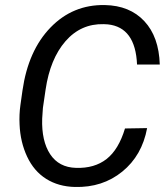

<svg xmlns="http://www.w3.org/2000/svg" viewBox="-20 -741 676 771"><path d="M570.8 -226.6Q550.3 -116.2 470.9 -51.8Q391.6 12.7 280.8 9.8Q214.8 8.3 165.5 -22.7Q116.2 -53.7 88.9 -112.1Q61.5 -170.4 58.6 -241.2Q56.6 -281.2 62 -319.3L70.3 -377.9Q93.3 -538.1 182.9 -630.6Q272.5 -723.1 400.9 -720.7Q501 -718.8 559.6 -656Q618.2 -593.3 621.6 -481.9H530.3Q523.9 -631.3 413.1 -643.1L397 -644Q304.7 -646.5 242.9 -575.4Q181.2 -504.4 163.1 -381.3L152.3 -307.6L149.4 -264.6Q146.5 -174.8 181.4 -121.8Q216.3 -68.8 285.2 -66.9Q359.4 -64.5 408 -102.5Q456.5 -140.6 481.9 -225.1Z"/></svg>

Font: TypoPRO Roboto
Style: Italic
Weight: 400
Italic angle: -12°
Designer: Google
Version: Version 2.136; 2016